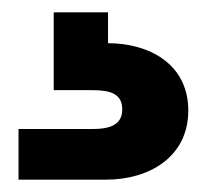

<svg xmlns="http://www.w3.org/2000/svg" viewBox="-20 -27 335 311"><path d="M155 43V-7H67V119H129C159 119 178 125 178 150C178 175 159 182 129 182H10V264H152C222 264 285 227 285 152C285 77 222 43 155 43Z"/></svg>

Font: Malmofest SemiBold
Style: Regular
Weight: 600
Designer: Jonny Pinhorn (Poppins), Kolossal
Version: Version 1.004;Glyphs 3.1.2 (3151)